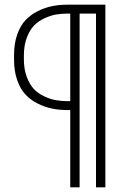

<svg xmlns="http://www.w3.org/2000/svg" viewBox="-20 -800 540 820"><path d="M390 0V-742H320V0H280V-330H268Q234 -330 203.5 -336Q173 -342 142.5 -357Q112 -372 89.5 -395.5Q67 -419 53.5 -457.5Q40 -496 40 -545V-565Q40 -614 53.5 -652.5Q67 -691 89.5 -714.5Q112 -738 142.5 -753Q173 -768 203.5 -774Q234 -780 268 -780H430V0ZM82 -547Q82 -504 94.5 -471Q107 -438 125.5 -419Q144 -400 170 -388Q196 -376 219.5 -372Q243 -368 268 -368H280V-742H268Q243 -742 219.5 -738Q196 -734 170 -722Q144 -710 125.5 -691Q107 -672 94.5 -639Q82 -606 82 -563Z"/></svg>

Font: Cooper Hewitt
Style: Light
Weight: 703
Designer: Village Type and Design LLC
Foundry: Cooper Hewitt Smithsonian Design Museum
Version: 1.000